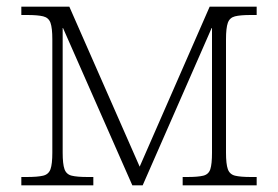

<svg xmlns="http://www.w3.org/2000/svg" viewBox="-20 -556 833 576"><path d="M44 0V-25H60Q93 -25 109.5 -29Q126 -33 131.5 -48.5Q137 -64 137 -98V-438Q137 -472 131.5 -487.5Q126 -503 109.5 -507Q93 -511 62 -511H44V-536H188L399 -56L609 -536H750V-511H732Q701 -511 685 -507Q669 -503 663.5 -487.5Q658 -472 658 -438V-98Q658 -64 663.5 -48.5Q669 -33 685 -29Q701 -25 733 -25H750V0H528V-25H542Q574 -25 590 -29Q606 -33 611 -48.5Q616 -64 616 -98V-472H615L408 0H377L169 -472H168V-98Q168 -64 173.5 -48.5Q179 -33 195 -29Q211 -25 243 -25H260V0Z"/></svg>

Font: Noto Serif ExtraLight
Style: Regular
Weight: 200
Designer: Monotype Design Team
Foundry: Monotype Imaging Inc.
Version: Version 2.015; ttfautohint (v1.8.4.7-5d5b)